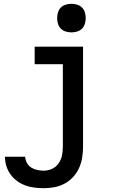

<svg xmlns="http://www.w3.org/2000/svg" viewBox="-20 -765 640 1008"><path d="M210 223Q186 223 161 220Q136 217 113 208.5Q90 200 70 185.5Q50 171 35.5 151Q21 131 13.5 107Q6 83 6 58H112Q113 75 121.5 90.5Q130 106 144.5 115Q159 124 176 127.5Q193 131 210 131Q233 131 254 121Q275 111 288 92Q301 73 305.5 50.5Q310 28 310 5V-428H162V-520H416V5Q416 33 411.5 61.5Q407 90 395.5 116Q384 142 364.5 163.5Q345 185 320 198.5Q295 212 267 217.5Q239 223 210 223ZM355 -595Q340 -595 325 -599.5Q310 -604 299.5 -614.5Q289 -625 284.5 -640Q280 -655 280 -670Q280 -685 284.5 -700Q289 -715 299.5 -725.5Q310 -736 325 -740.5Q340 -745 355 -745Q370 -745 385 -740.5Q400 -736 410.5 -725.5Q421 -715 425.5 -700Q430 -685 430 -670Q430 -655 425.5 -640Q421 -625 410.5 -614.5Q400 -604 385 -599.5Q370 -595 355 -595Z"/></svg>

Font: Iosevka Semibold Extended
Style: Regular
Weight: 600
Width: 7
Monospace: yes
Designer: Belleve Invis
Foundry: Belleve Invis
Version: Version 32.5.0; ttfautohint (v1.8.4)